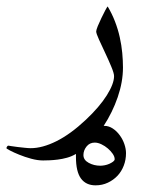

<svg xmlns="http://www.w3.org/2000/svg" viewBox="-89 -238 445 588"><path d="M296.9 231Q296.9 251.5 290 269.3Q283.2 287.1 270.8 300.3Q258.3 313.5 241.2 321.5Q224.1 329.6 203.6 329.6Q174.3 329.6 158.9 308.6Q143.6 287.6 143.6 242.7V233.4Q130.4 241.2 116 245.1Q101.6 249 88.1 250.7Q74.7 252.4 63 252.9Q51.3 253.4 43 253.4Q25.9 253.4 6.3 248Q-13.2 242.7 -30 235.8Q-46.9 229 -58.1 223.1Q-69.3 217.3 -69.3 215.8Q-69.3 213.9 -67.4 210.9Q-65.4 208 -63.5 208Q-63 208 -54.4 209.5Q-45.9 210.9 -34.9 212.2Q-23.9 213.4 -12.9 214.6Q-2 215.8 4.9 215.8Q41 215.8 84 194.3Q127 172.9 173.8 128.9Q215.8 89.4 238 54Q260.3 18.6 260.3 -4.9Q260.3 -13.7 251.7 -34.2Q243.2 -54.7 232.9 -76.4Q222.7 -98.1 214.1 -116.9Q205.6 -135.7 205.6 -141.6Q205.6 -146 210.4 -158Q215.3 -169.9 221.7 -183.1Q228 -196.3 233.6 -206.8Q239.3 -217.3 240.7 -218.3Q253.9 -196.3 263.2 -172.1Q272.5 -147.9 277.8 -123.8Q283.2 -99.6 285.4 -75.9Q287.6 -52.2 287.6 -31.2Q287.6 12.7 271.5 59.6Q255.4 106.4 228.5 147.5H231Q244.1 147.5 256.3 155.5Q268.6 163.6 277.8 176.3Q287.1 189 292 203.6Q296.9 218.3 296.9 231ZM262.2 249.5Q262.2 241.7 256.1 232.9Q250 224.1 241.2 216.6Q232.4 209 221.7 203.9Q210.9 198.7 201.2 198.7Q185.5 198.7 176 210.7Q166.5 222.7 166.5 236.8Q166.5 252 182.6 260.7Q198.7 269.5 218.3 269.5Q224.1 269.5 231.7 268.1Q239.3 266.6 245.8 263.7Q252.4 260.7 257.3 257.1Q262.2 253.4 262.2 249.5Z"/></svg>

Font: Kitab
Style: Regular
Weight: 400
Designer: SIL International
Foundry: Khaled Hosny
Version: Version 1.000